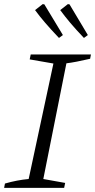

<svg xmlns="http://www.w3.org/2000/svg" viewBox="-27 -911 461 931"><path d="M-7 0 -3 -21Q56 -38 112 -43L232 -603L117 -623L122 -647H414L410 -626Q337 -609 295 -604L183 -43L289 -24L284 0ZM259 -727Q220 -768 192.5 -800Q165 -832 143 -862L180 -891L188 -890L278 -741ZM380 -727Q341 -768 314 -800Q287 -832 265 -862L302 -891L310 -890L399 -741Z"/></svg>

Font: Piazzolla Light
Style: Italic
Weight: 300
Italic angle: -11.3°
Designer: Juan Pablo del Peral
Foundry: Huerta Tipografica
Version: Version 1.330